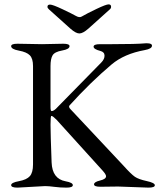

<svg xmlns="http://www.w3.org/2000/svg" viewBox="-20 -853 728 878"><path d="M197 -822Q197 -832 209 -832Q221 -832 265.5 -811Q310 -790 326.5 -780.5Q343 -771 353 -777Q377 -791 421 -812Q465 -833 476.5 -833Q488 -833 488 -822Q488 -815 482 -810L384 -722Q359 -700 343 -700Q327 -700 302 -722L204 -810Q197 -816 197 -822ZM60 -653 172 -651 269 -653Q298 -653 298 -642Q298 -628 264 -622Q230 -616 220.5 -600Q211 -584 211 -551V-364Q211 -345 216 -345Q227 -345 243 -363L443 -567Q458 -582 458 -598.5Q458 -615 439 -620Q408 -628 408 -639.5Q408 -651 437 -651H491Q603 -651 646 -655H653Q675 -655 675 -644Q675 -630 642 -624Q548 -607 490 -558Q394 -477 298 -371Q292 -364 303 -353L545 -95Q580 -56 597 -44.5Q614 -33 651 -25Q688 -17 688 -6Q688 5 659 5L520 0L439 1Q410 1 410 -10Q410 -21 437.5 -27.5Q465 -34 465 -47Q465 -55 450 -72L238 -306Q221 -323 215 -323Q211 -323 211 -283Q211 -243 216 -110Q219 -35 280 -24Q313 -18 313 -6.5Q313 5 284 5Q255 5 229 1.5Q203 -2 186 -2L60 5Q31 5 31 -6.5Q31 -18 66.5 -24.5Q102 -31 116.5 -47.5Q131 -64 131 -101V-551Q131 -585 116.5 -600Q102 -615 66.5 -621.5Q31 -628 31 -642Q31 -653 60 -653Z"/></svg>

Font: EB Garamond
Style: Regular
Weight: 400
Version: Version 0.012